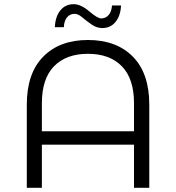

<svg xmlns="http://www.w3.org/2000/svg" viewBox="-20 -897 841 917"><path d="M337 -831Q314 -831 300 -814Q286 -797 285 -767H242Q244 -817 268 -847Q292 -877 332 -877Q366 -877 406 -843Q446 -809 463 -809Q485 -809 499 -825.5Q513 -842 515 -871H558Q556 -822 532 -792.5Q508 -763 468 -763Q442 -763 417.5 -780Q393 -797 373 -814Q353 -831 337 -831ZM400 -706Q536 -706 614.5 -626.5Q693 -547 693 -397V0H620V-206H180V0H108V-397Q108 -547 186.5 -626.5Q265 -706 400 -706ZM180 -270H620V-404Q620 -521 562 -580.5Q504 -640 400 -640Q296 -640 238 -580.5Q180 -521 180 -404Z"/></svg>

Font: Montserrat Alternates
Style: Regular
Weight: 400
Designer: Julieta Ulanovsky
Foundry: Julieta Ulanovsky
Version: Version 7.200;PS 007.200;hotconv 1.0.88;makeotf.lib2.5.64775